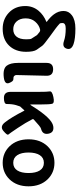

<svg xmlns="http://www.w3.org/2000/svg" viewBox="632 -1484 876 2181"><g transform="rotate(90 1070.5 -394.0)"><path d="M308 14Q200 14 127 -54Q49 -126 49 -243Q49 -329 103 -394Q151 -451 227 -482Q232 -484 228 -487Q174 -527 144 -567Q105 -619 105 -677.5Q105 -736 154 -772Q207 -812 305 -812Q420 -812 481 -791Q552 -766 533 -712Q515 -658 444 -683Q388 -702 304 -702Q242 -702 242 -665Q242 -640 248 -634Q274 -610 302 -589L402 -516Q486 -455 501 -435Q523 -404 545 -373Q569 -338 569 -252Q569 -132 499 -59Q429 14 308 14ZM427 -252Q427 -302 420 -312Q399 -344 379 -376Q377 -379 345 -404Q330 -415 312 -410Q264 -398 226.5 -355Q189 -312 189 -246.5Q189 -181 226 -142Q260 -106 313 -106Q366 -106 396.5 -143Q427 -180 427 -252Z M726 -33Q695 -75 695 -159V-485Q695 -560 769 -559Q843 -558 841 -483L834 -190Q833 -153 833 -140Q833 -127 844 -116.5Q855 -106 879.5 -107.5Q904 -109 923 -60Q943 -10 863 1Q761 14 726 -33Z M1469 5Q1418 49 1371 -11Q1314 -82 1238 -231Q1236 -235 1233 -231Q1216 -212 1190 -184Q1187 -180 1174.5 -137.5Q1162 -95 1162 -32Q1162 0 1093 0Q1024 0 1024 -75V-393Q1024 -492 1019 -520Q1014 -548 1083 -562Q1152 -577 1159.5 -547Q1167 -517 1167 -423V-305Q1167 -300 1169.5 -300Q1172 -300 1181 -314Q1323 -545 1413 -560Q1486 -573 1499 -506Q1513 -438 1441 -421Q1422 -417 1338 -339Q1330 -332 1335 -323Q1373 -248 1434 -157Q1497 -63 1508.5 -50.5Q1520 -38 1469 5Z M1643 -63Q1563 -146 1563 -280Q1563 -414 1643 -497Q1719 -574 1830 -574Q1941 -574 2017 -497Q2097 -414 2097 -280Q2097 -146 2017 -63Q1941 14 1830 14Q1719 14 1643 -63ZM1743 -152Q1773 -106 1830 -106Q1887 -106 1916.5 -152Q1946 -198 1946 -280Q1946 -362 1916.5 -408Q1887 -454 1830 -454Q1773 -454 1743 -407.5Q1713 -361 1713 -279.5Q1713 -198 1743 -152Z"/></g></svg>

Font: Resource Han Rounded JP
Style: Bold
Weight: 700
Designer: Cyano Hao (round all glyphs); Ryoko NISHIZUKA 西塚涼子 (kana, bopomofo & ideographs); Paul D. Hunt (Latin, Greek & Cyrillic)
Foundry: Cyano Hao
Version: 0.990